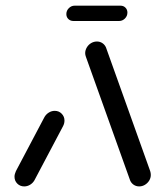

<svg xmlns="http://www.w3.org/2000/svg" viewBox="-20 -667 585 687"><path d="M66.7 0Q51.9 0 41.9 -10Q31.9 -20 31.9 -34.8Q31.9 -43.7 37 -54.8L139.3 -248.5Q145.2 -258.5 155 -264.4Q164.8 -270.4 175.9 -270.4Q190.7 -270.4 200.7 -260.2Q210.7 -250 210.7 -235.6Q210.7 -225.2 205.6 -215.6L103 -21.5Q97.4 -11.9 87.6 -5.9Q77.8 0 66.7 0ZM519.6 -41.1Q519.6 -30.4 513.9 -20.9Q508.1 -11.5 498.5 -5.7Q488.9 0 478.1 0Q467 0 458.3 -5.9Q449.6 -11.9 445.6 -21.5L287.4 -463.7Q284.8 -470.7 284.8 -476.7Q284.8 -487.4 290.6 -497.2Q296.3 -507 306.1 -512.8Q315.9 -518.5 326.7 -518.5Q337.8 -518.5 346.5 -512.6Q355.2 -506.7 359.3 -497L517.4 -54.8Q519.6 -48.1 519.6 -41.1ZM217.4 -616.7Q217.4 -628.9 226.3 -637.8Q235.2 -646.7 247 -646.7H411.1Q421.9 -646.7 428.9 -639.6Q435.9 -632.6 435.9 -621.9Q435.9 -609.6 427 -600.7Q418.1 -591.9 406.3 -591.9H242.6Q231.9 -591.9 224.6 -598.9Q217.4 -605.9 217.4 -616.7Z"/></svg>

Font: 26F Galaxy Sans
Style: Bold Italic
Weight: 700
Italic angle: -5°
Designer: C₂₉H₂₅N₃O₅
Version: Version 1.200